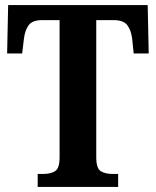

<svg xmlns="http://www.w3.org/2000/svg" viewBox="-20 -734 612 754"><path d="M128 0V-51H152Q179 -51 196.5 -62Q214 -73 214 -116V-655H146Q107 -655 92.5 -635Q78 -615 74 -582L67 -524H8L12 -714H560L564 -524H505L499 -582Q495 -615 480 -635Q465 -655 426 -655H358V-117Q358 -73 375.5 -62Q393 -51 420 -51H444V0Z"/></svg>

Font: Noto Serif Lao Condensed
Style: Bold
Weight: 700
Width: 3
Designer: Monotype Design Team
Foundry: Monotype Imaging Inc.
Version: Version 2.003; ttfautohint (v1.8.4.7-5d5b)